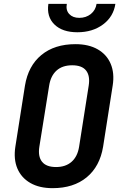

<svg xmlns="http://www.w3.org/2000/svg" viewBox="-20 -970 640 1000"><path d="M254 10Q185 10 138 -17Q91 -44 70.5 -92.5Q50 -141 60 -206L110 -524Q127 -627 195.5 -683.5Q264 -740 373 -740Q442 -740 489 -713Q536 -686 556.5 -637.5Q577 -589 567 -525L517 -206Q500 -103 431.5 -46.5Q363 10 254 10ZM272 -100Q322 -100 353 -127.5Q384 -155 392 -206L442 -524Q450 -575 428.5 -602.5Q407 -630 356 -630Q305 -630 274.5 -602.5Q244 -575 236 -524L185 -206Q177 -155 199 -127.5Q221 -100 272 -100ZM383 -802Q305 -802 263.5 -842.5Q222 -883 232 -950H328Q322 -917 340.5 -897Q359 -877 393 -877Q428 -877 453 -897Q478 -917 483 -950H581Q571 -883 516.5 -842.5Q462 -802 383 -802Z"/></svg>

Font: JetBrains Mono NL
Style: Bold Italic
Weight: 700
Italic angle: -9°
Designer: Philipp Nurullin, Konstantin Bulenkov
Foundry: JetBrains
Version: Version 2.304; ttfautohint (v1.8.4.7-5d5b)